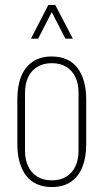

<svg xmlns="http://www.w3.org/2000/svg" viewBox="-20 -749 418 775"><path d="M189 6Q155 6 128.5 -6Q102 -18 85 -40.5Q68 -63 59 -95Q50 -127 50 -167V-348Q50 -402 65.5 -440.5Q81 -479 112 -500Q143 -521 189 -521Q224 -521 250 -509Q276 -497 293 -474.5Q310 -452 319 -420Q328 -388 328 -348V-167Q328 -114 312.5 -75Q297 -36 266 -15Q235 6 189 6ZM189 -21Q224 -21 248 -36Q272 -51 284.5 -78Q297 -105 297 -140V-375Q297 -411 284.5 -437.5Q272 -464 248 -479Q224 -494 189 -494Q155 -494 130.5 -479Q106 -464 93.5 -437.5Q81 -411 81 -375V-140Q81 -105 93.5 -78Q106 -51 130.5 -36Q155 -21 189 -21ZM105 -593 175 -729H203L274 -593H244L189 -700L134 -593Z"/></svg>

Font: Hubot Sans Condensed ExtraLight
Style: Regular
Weight: 200
Width: 3
Designer: Deni Anggara
Foundry: GitHub, Inc., Subsidiary of Microsoft Corporation
Version: Version 2.000